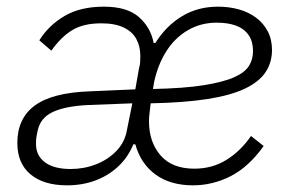

<svg xmlns="http://www.w3.org/2000/svg" viewBox="-20 -544 867 576"><path d="M192 -37Q232 -37 268 -51Q304 -65 329.5 -91.5Q355 -118 361 -155L377 -234L246 -229Q178 -226 139.5 -208.5Q101 -191 93 -152Q89 -134 88.5 -126.5Q88 -119 88 -112Q88 -77 115 -57Q142 -37 192 -37ZM630 -476Q582 -476 543 -453Q504 -430 478.5 -389.5Q453 -349 442 -296L439 -277Q533 -279 592 -288.5Q651 -298 683 -312.5Q715 -327 727 -346.5Q739 -366 739 -390Q739 -421 725 -440Q711 -459 687 -467.5Q663 -476 630 -476ZM181 12Q111 12 71.5 -21Q32 -54 32 -115Q32 -189 84.5 -227.5Q137 -266 249 -270L386 -276L397 -339Q400 -349 400.5 -358Q401 -367 401 -376Q401 -405 389 -427Q377 -449 351 -461.5Q325 -474 284 -474Q230 -474 196.5 -453.5Q163 -433 134 -392L98 -423Q126 -468 173.5 -496Q221 -524 292 -524Q361 -524 396.5 -493Q432 -462 441 -415H446Q478 -466 525.5 -495Q573 -524 634 -524Q667 -524 696 -516Q725 -508 747.5 -491.5Q770 -475 783 -450.5Q796 -426 796 -394Q796 -357 777 -328Q758 -299 715.5 -278.5Q673 -258 603 -247Q533 -236 432 -234Q431 -223 429 -208.5Q427 -194 427 -180Q427 -118 461.5 -78Q496 -38 563 -38Q617 -38 659.5 -64.5Q702 -91 733 -136L771 -106Q726 -43 672 -15.5Q618 12 559 12Q491 12 446.5 -20.5Q402 -53 386 -111H380Q364 -72 334.5 -44.5Q305 -17 266 -2.5Q227 12 181 12Z"/></svg>

Font: IBM Plex Sans Light
Style: Italic
Weight: 300
Italic angle: -11.31°
Designer: Mike Abbink, Paul van der Laan, Pieter van Rosmalen
Foundry: Bold Monday
Version: Version 3.201